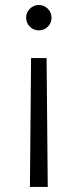

<svg xmlns="http://www.w3.org/2000/svg" viewBox="-20 -568 313 773"><path d="M172.2 184.7H100.5L105.1 -334.2H167.6ZM136.4 -547.9Q157.7 -547.9 172.6 -532.8Q187.5 -517.8 187.5 -496.8Q187.5 -475.5 172.6 -460.6Q157.7 -445.7 136.4 -445.7Q115.4 -445.7 100.3 -460.6Q85.2 -475.5 85.2 -496.8Q85.2 -517.8 100.3 -532.8Q115.4 -547.9 136.4 -547.9Z"/></svg>

Font: Inter Light BETA
Style: Regular
Weight: 300
Designer: Rasmus Andersson
Foundry: rsms
Version: Version 3.011;git-f93a4a705